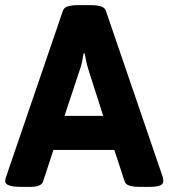

<svg xmlns="http://www.w3.org/2000/svg" viewBox="-20 -722 653 744"><path d="M333 -702Q355 -702 370.5 -697.5Q386 -693 390 -681L610 -38Q613 -28 613 -20Q613 2 563 2H519Q497 2 482 -2.5Q467 -7 463 -19L423 -141H187L147 -19Q143 -8 131 -3Q119 2 101 2H61Q0 2 0 -20Q0 -24 1 -28.5Q2 -33 4 -38L224 -681Q228 -693 243.5 -697.5Q259 -702 281 -702ZM308 -515H304Q301 -499 298 -483Q295 -467 289 -451L230 -273H380L323 -451Q318 -467 314.5 -483Q311 -499 308 -515Z"/></svg>

Font: Asap VF Beta
Style: Regular
Weight: 400
Designer: Pablo Cosgaya
Foundry: Pablo Cosgaya
Version: Version 1.007